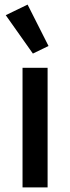

<svg xmlns="http://www.w3.org/2000/svg" viewBox="-20 -815 305 835"><path d="M78 0V-520H187V0ZM5 -749 100 -795 191 -615 123 -582Z"/></svg>

Font: Plexus Sans Medium
Style: Regular
Weight: 500
Version: Version 2.001;PS 002.001;hotconv 1.0.70;makeotf.lib2.5.58329